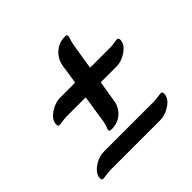

<svg xmlns="http://www.w3.org/2000/svg" viewBox="-145 -693 839 839"><g transform="rotate(-45 274.0 -274.0)"><path d="M523 -372Q523 -345 492 -323Q461 -301 428 -301H331L315 -203Q310 -167 283.5 -144.5Q257 -122 222 -122Q213 -122 209.5 -123.5Q206 -125 206 -130Q206 -134 211.5 -147Q217 -160 219 -177L238 -301H122Q108 -301 93.5 -298.5Q79 -296 72 -296Q63 -296 63 -308Q63 -335 94.5 -357Q126 -379 160 -379H251L265 -471Q272 -508 299 -530.5Q326 -553 360 -553Q368 -553 371 -551.5Q374 -550 374 -544Q374 -541 369.5 -527.5Q365 -514 362 -497L343 -379H465Q481 -379 494.5 -381.5Q508 -384 513 -384Q523 -384 523 -372ZM492 -71Q492 -43 461 -21.5Q430 0 396 0H91Q76 0 62 2.5Q48 5 41 5Q32 5 32 -6Q32 -33 63 -55Q94 -77 128 -77H434Q448 -77 462 -79.5Q476 -82 482 -82Q492 -82 492 -71Z"/></g></svg>

Font: Charm
Style: Bold
Weight: 700
Designer: Katatrad Aksorn Co.,Ltd.
Foundry: Cadson Demak Co.,Ltd.
Version: Version 1.001